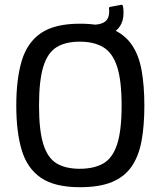

<svg xmlns="http://www.w3.org/2000/svg" viewBox="-20 -775 671 802"><path d="M48 -334Q48 -445 71 -521.5Q94 -598 151.5 -637Q209 -676 314 -676Q396 -676 448.5 -653.5Q501 -631 530.5 -588Q560 -545 571.5 -481Q583 -417 583 -334Q583 -251 571.5 -187.5Q560 -124 530.5 -80.5Q501 -37 448.5 -15Q396 7 314 7Q209 7 151.5 -32Q94 -71 71 -147Q48 -223 48 -334ZM143 -334Q143 -230 161 -172.5Q179 -115 216.5 -92.5Q254 -70 313 -70Q372 -70 411 -92Q450 -114 469 -171.5Q488 -229 488 -334Q488 -439 469 -497Q450 -555 411 -578Q372 -601 313 -601Q254 -601 216.5 -578Q179 -555 161 -497Q143 -439 143 -334ZM487 -755Q491 -756 493 -751Q495 -743 495.5 -735.5Q496 -728 496 -721Q496 -688 481 -665.5Q466 -643 439.5 -631.5Q413 -620 378 -618Q373 -618 373 -623V-667Q373 -672 378 -672Q406 -674 420.5 -686Q435 -698 436 -723Q436 -727 436 -731.5Q436 -736 435 -740Q435 -745 439 -746Z"/></svg>

Font: Glory Medium
Style: Regular
Weight: 500
Designer: Robert Leuschke
Foundry: Robert Leuschke
Version: Version 1.011